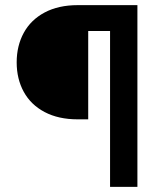

<svg xmlns="http://www.w3.org/2000/svg" viewBox="-20 -727 620 747"><path d="M408.2 -606.4H323.2V-262.7H282.2Q207.5 -262.7 153.8 -291Q100.1 -319.3 72.5 -369.6Q44.9 -419.9 44.9 -484.4Q44.9 -548.8 72.5 -599.4Q100.1 -649.9 153.8 -678.5Q207.5 -707 282.2 -707H514.6V0H408.2Z"/></svg>

Font: Pretendard SemiBold
Style: Regular
Weight: 600
Designer: Base glyphs from Inter by Rasmus Andersson; Hangeul glyphs from Noto Sans CJK(Source Han Sans) by Jang Soo-young and Kan
Foundry: Kil Hyung-jin
Version: Version 1.309